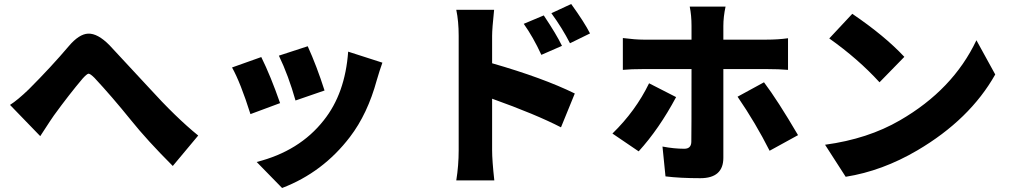

<svg xmlns="http://www.w3.org/2000/svg" viewBox="-20 -835 5040 959"><path d="M30 -311Q68 -335 124 -389Q235 -500 324 -605Q375 -665 420 -667Q468 -669 527 -609Q548 -587 722 -399Q859 -248 970 -158L843 -6Q715 -134 634 -235Q537 -355 452 -446Q431 -467 422 -467Q414 -466 393 -443Q326 -364 249 -258Q244 -252 181 -155Z M1517 -604Q1562 -505 1601 -383L1456 -333Q1421 -457 1373 -557ZM1890 -522Q1876 -483 1862 -435Q1816 -266 1728 -151Q1593 26 1389 104L1262 -26Q1476 -80 1597 -234Q1704 -368 1719 -577ZM1285 -550Q1332 -455 1379 -320L1231 -265Q1181 -423 1139 -498Z M2827 -619Q2788 -695 2734 -769L2833 -815Q2900 -722 2927 -668ZM2684 -561Q2643 -650 2596 -716L2696 -758Q2759 -664 2787 -606ZM2438 -519Q2692 -446 2851 -368L2782 -199Q2656 -264 2438 -342V-85Q2438 -33 2449 66H2259Q2271 -8 2271 -85V-656Q2271 -729 2259 -786H2448Q2438 -691 2438 -656Z M3357 -350Q3272 -191 3170 -79L3039 -168Q3155 -281 3222 -419ZM3593 -490V-47Q3593 55 3478 55Q3376 55 3304 46L3289 -103Q3347 -92 3398 -92Q3432 -92 3433 -126Q3434 -152 3434 -490H3194Q3130 -490 3091 -486V-645Q3153 -637 3194 -637H3434V-706Q3434 -759 3425 -802H3604Q3593 -751 3593 -705V-637H3808Q3867 -637 3916 -644V-486Q3871 -490 3809 -490ZM3796 -424Q3864 -334 3966 -160L3824 -82Q3755 -219 3664 -352Z M4237 -766Q4399 -656 4497 -551L4373 -424Q4266 -541 4122 -643ZM4101 -112Q4315 -141 4475 -234Q4740 -387 4857 -634L4951 -463Q4824 -238 4562 -84Q4387 19 4204 48Z"/></svg>

Font: Source Han Sans CN Heavy
Style: Bold
Weight: 900
Designer: Ryoko NISHIZUKA (kana & ideographs); Paul D. Hunt (Latin, Greek & Cyrillic); Wenlong ZHANG (bopomofo); Sandoll Communica
Foundry: Adobe Systems Incorporated
Version: Version 1.000;PS 1;hotconv 1.0.78;makeotf.lib2.5.61930